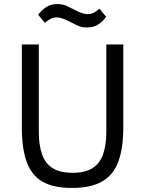

<svg xmlns="http://www.w3.org/2000/svg" viewBox="-20 -918 718 950"><path d="M88 -698H172V-266Q172 -200 188 -154.5Q204 -109 240.5 -86Q277 -63 339 -63Q401 -63 437.5 -86Q474 -109 490 -154.5Q506 -200 506 -266V-698H590V-286Q590 -185 565.5 -118.5Q541 -52 485 -20Q429 12 336 12Q243 12 189 -20Q135 -52 111.5 -118.5Q88 -185 88 -286ZM410 -782Q384 -782 365 -791Q346 -800 330 -808Q306 -821 289.5 -826.5Q273 -832 260 -832Q244 -832 230.5 -825Q217 -818 202 -805L169 -845Q183 -865 206.5 -881.5Q230 -898 264 -898Q290 -898 309 -889Q328 -880 344 -872Q368 -859 384.5 -853.5Q401 -848 414 -848Q431 -848 444 -855Q457 -862 472 -875L505 -835Q492 -815 468.5 -798.5Q445 -782 410 -782Z"/></svg>

Font: IBM Plex Sans
Style: Regular
Weight: 400
Designer: Mike Abbink, Paul van der Laan, Pieter van Rosmalen
Foundry: Bold Monday
Version: Version 3.201